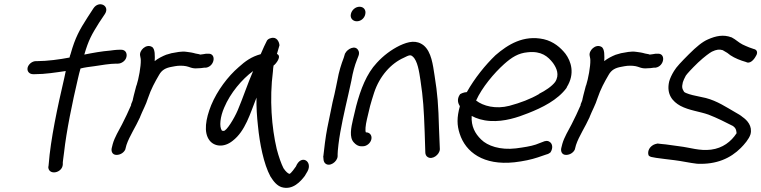

<svg xmlns="http://www.w3.org/2000/svg" viewBox="-20 -741 3612 911"><path d="M158 -451H151C132 -451 115 -436 111 -420C107 -402 120 -389 137 -389H145C195 -389 243 -397 292 -404L285 -371C253 -234 220 -80 211 39L210 49L209 50C209 93 276 81 278 39V29C278 25 281 7 284 -18C295 -118 323 -254 350 -369C354 -385 357 -400 362 -416C381 -421 404 -424 428 -427C459 -432 504 -439 530 -439H539C556 -439 576 -452 580 -471C584 -489 575 -505 555 -505H546C529 -505 503 -501 503 -501C464 -498 419 -490 380 -482C400 -551 415 -577 450 -633L478 -675C503 -714 449 -741 423 -701L395 -658C358 -600 337 -564 315 -485C313 -480 311 -474 310 -468C264 -459 203 -451 158 -451Z M958 -420C1000 -427 1008 -491 965 -486H957C949 -484 942 -484 930 -482C929 -482 927 -483 924 -484L908 -487C900 -489 894 -491 887 -492L866 -495C840 -499 815 -492 796 -489H795L771 -482H770C750 -474 730 -464 714 -451C715 -473 717 -511 700 -519C673 -534 639 -501 645 -476C646 -467 648 -465 648 -456C649 -426 638 -367 628 -336L627 -335C623 -318 619 -305 615 -289L611 -272C610 -266 610 -265 607 -258C601 -243 602 -248 602 -242C589 -212 574 -180 559 -151C544 -122 524 -90 515 -58L510 -38C507 -24 512 -6 533 -6C552 -6 569 -18 575 -33V-34L580 -53C594 -95 624 -139 645 -186V-187C656 -215 673 -245 682 -275C697 -319 714 -350 735 -386C748 -409 766 -419 795 -424L811 -427C827 -430 847 -430 863 -427C877 -425 891 -414 918 -417C928 -417 938 -418 950 -420Z M1294 -485C1298 -498 1302 -514 1306 -526C1305 -542 1293 -569 1265 -560C1256 -558 1251 -554 1247 -549C1240 -536 1227 -508 1217 -484C1173 -472 1144 -451 1112 -422C1062 -379 1011 -312 982 -242C956 -177 945 -113 974 -75C996 -46 1042 -39 1084 -73C1144 -119 1167 -202 1197 -278C1196 -234 1199 -187 1204 -143C1212 -61 1231 37 1263 96C1279 122 1295 140 1316 147C1369 163 1407 119 1426 94L1439 72C1465 25 1409 -12 1384 49L1370 68C1366 73 1356 85 1353 84L1352 83H1351C1347 82 1336 74 1325 57C1314 35 1303 4 1293 -34C1269 -136 1258 -270 1275 -402C1276 -413 1276 -421 1278 -430C1289 -437 1319 -475 1294 -485ZM1181 -404C1155 -344 1133 -277 1108 -218C1091 -178 1054 -118 1041 -120C1040 -120 1037 -120 1033 -121C1019 -140 1025 -188 1044 -231C1073 -300 1128 -365 1181 -404Z M1673 -640C1692 -640 1709 -654 1713 -673C1718 -693 1706 -709 1686 -709C1666 -709 1649 -693 1645 -675C1640 -655 1654 -640 1673 -640ZM1567 -294C1561 -270 1555 -244 1550 -217L1533 -134C1525 -95 1517 -27 1514 2L1513 3L1514 4C1514 8 1515 10 1515 15C1515 22 1519 31 1523 34C1543 53 1581 27 1582 0V-10C1582 -16 1583 -31 1586 -56C1595 -130 1615 -215 1633 -294C1639 -319 1643 -341 1648 -362V-363C1654 -397 1663 -431 1674 -458L1681 -476C1685 -486 1684 -496 1680 -502C1666 -529 1628 -509 1618 -488L1617 -487L1611 -467C1599 -436 1588 -401 1581 -361C1576 -340 1573 -318 1567 -294Z M1659 -65C1668 -55 1679 -47 1694 -47H1702C1720 -47 1738 -62 1742 -80C1746 -98 1735 -113 1717 -113H1716C1712 -120 1714 -145 1721 -175L1736 -238C1742 -258 1747 -278 1755 -301C1781 -380 1835 -440 1896 -467C1920 -479 1928 -483 1939 -472C1961 -453 1969 -401 1975 -360C1988 -274 1991 -224 1995 -114L1998 -18C1998 -9 2002 0 2009 4C2031 19 2066 -7 2067 -33L2063 -131C2060 -243 2056 -295 2042 -382C2034 -434 2027 -494 1991 -525C1956 -553 1918 -544 1877 -525C1836 -505 1799 -477 1768 -443C1719 -391 1691 -317 1670 -238L1655 -175C1646 -136 1636 -89 1659 -65Z M2669 -327C2710 -392 2689 -451 2663 -486C2640 -515 2607 -544 2560 -555C2464 -576 2390 -530 2331 -479C2283 -433 2232 -370 2195 -304C2179 -303 2168 -297 2163 -294C2145 -269 2155 -248 2162 -237C2147 -183 2148 -147 2161 -107C2189 -19 2274 45 2421 29C2464 24 2501 16 2531 6L2572 -8C2582 -10 2588 -15 2592 -18C2606 -40 2600 -60 2589 -67C2583 -72 2575 -74 2565 -71H2564L2522 -55C2498 -47 2466 -42 2428 -37C2353 -28 2293 -49 2263 -79C2234 -107 2215 -142 2218 -191C2240 -179 2270 -169 2307 -167C2373 -163 2436 -184 2486 -204C2552 -230 2626 -266 2669 -325ZM2239 -264C2267 -326 2324 -394 2372 -437C2408 -469 2439 -489 2484 -493C2549 -500 2580 -473 2604 -442C2621 -418 2636 -386 2614 -352C2598 -331 2568 -311 2538 -296V-295C2497 -271 2449 -253 2397 -239C2332 -222 2272 -238 2239 -264Z M3091 -420C3133 -427 3141 -491 3098 -486H3090C3082 -484 3075 -484 3063 -482C3062 -482 3060 -483 3057 -484L3041 -487C3033 -489 3027 -491 3020 -492L2999 -495C2973 -499 2948 -492 2929 -489H2928L2904 -482H2903C2883 -474 2863 -464 2847 -451C2848 -473 2850 -511 2833 -519C2806 -534 2772 -501 2778 -476C2779 -467 2781 -465 2781 -456C2782 -426 2771 -367 2761 -336L2760 -335C2756 -318 2752 -305 2748 -289L2744 -272C2743 -266 2743 -265 2740 -258C2734 -243 2735 -248 2735 -242C2722 -212 2707 -180 2692 -151C2677 -122 2657 -90 2648 -58L2643 -38C2640 -24 2645 -6 2666 -6C2685 -6 2702 -18 2708 -33V-34L2713 -53C2727 -95 2757 -139 2778 -186V-187C2789 -215 2806 -245 2815 -275C2830 -319 2847 -350 2868 -386C2881 -409 2899 -419 2928 -424L2944 -427C2960 -430 2980 -430 2996 -427C3010 -425 3024 -414 3051 -417C3061 -417 3071 -418 3083 -420Z M3503 -186C3495 -193 3482 -201 3469 -208C3427 -232 3383 -262 3329 -276L3283 -286C3262 -290 3234 -298 3226 -305C3217 -320 3214 -326 3220 -351C3223 -359 3227 -370 3234 -382C3240 -391 3261 -414 3292 -444C3323 -473 3347 -490 3358 -496C3379 -506 3393 -508 3409 -503L3431 -490C3449 -474 3474 -462 3500 -453L3519 -447C3537 -436 3557 -456 3567 -476C3574 -486 3577 -505 3555 -509L3535 -516C3524 -521 3512 -525 3503 -530C3485 -539 3472 -553 3451 -564H3450C3413 -578 3377 -571 3339 -554C3313 -543 3284 -519 3249 -484C3214 -449 3189 -423 3178 -404C3167 -386 3159 -369 3155 -354C3141 -293 3172 -259 3208 -239C3249 -217 3300 -212 3342 -197C3381 -182 3423 -161 3458 -143C3471 -133 3473 -127 3475 -109C3449 -69 3409 -38 3354 -31C3299 -24 3255 -41 3203 -47C3175 -50 3146 -56 3117 -58L3100 -60C3098 -60 3082 -56 3076 -51C3056 -38 3052 -16 3058 -3C3062 1 3068 4 3077 5L3093 8C3119 11 3150 16 3180 19C3214 23 3252 32 3288 36H3289C3380 40 3446 10 3495 -39C3511 -55 3534 -81 3541 -104C3551 -143 3525 -171 3503 -186Z"/></svg>

Font: Stray Cat
Style: ExBdObl
Weight: 800
Version: Version 1.0